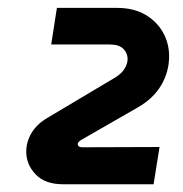

<svg xmlns="http://www.w3.org/2000/svg" viewBox="-20 -720 472 495"><path d="M142 -245Q96.3 -245 72 -270.3Q47.7 -295.7 47.7 -328.7Q47.7 -355 61.5 -377.5Q75.3 -400 100.3 -415L276.7 -520Q293.3 -530 301.2 -543Q309 -556 309 -567.7Q309 -583 298 -594.2Q287 -605.3 263 -605.3H112L126.7 -699.7H280.7Q324.7 -699.7 354.5 -682.2Q384.3 -664.7 400.2 -636.5Q416 -608.3 416 -575.3Q416 -535 395.8 -500.7Q375.7 -466.3 335.7 -443.3L187.7 -358.3Q186 -357.3 183.5 -354.7Q181 -352 180.3 -349.3Q180.3 -345.3 183.3 -342.8Q186.3 -340.3 191.3 -340.3L391.3 -341L376 -245Z"/></svg>

Font: MuseoModerno Thin
Style: Italic
Weight: 100
Italic angle: -9°
Designer: Pablo Cosgaya, Héctor Gatti, Marcela Romero, and the Authors of The MuseoModerno Project.
Foundry: Omnibus-Type Team
Version: Version 1.003